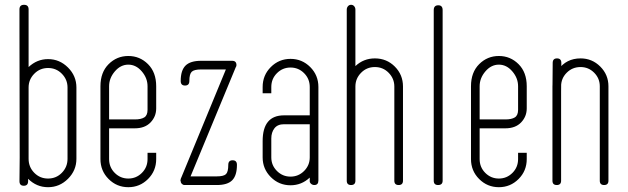

<svg xmlns="http://www.w3.org/2000/svg" viewBox="-20 -770 2612 799"><path d="M99 -655V-491Q134 -524 180 -524Q228 -524 263 -489Q298 -454 298 -406V-109Q298 -61 263 -26Q228 9 180 9Q132 9 97 -26Q62 -61 62 -109L61 -655V-731Q61 -750 80 -750Q99 -750 99 -731ZM261 -163V-164V-406Q261 -439 237.5 -463Q214 -487 180 -487Q146 -487 122.5 -463Q99 -439 99 -406V-109Q99 -75 122.5 -51Q146 -27 180 -27Q214 -27 237.5 -51Q261 -75 261 -109ZM62 -116H98V-80Q98 -59 97 -47Q97 -47 97 -16Q97 3 79 3Q61 3 61 -16Z M434 -236V-108Q434 -74 457.5 -50.5Q481 -27 514 -27Q547 -27 570.5 -50.5Q594 -74 594 -108V-134H630V-108Q630 -59 596 -25Q562 9 514 9Q466 9 432 -25Q398 -59 398 -108V-411Q398 -469 432 -503Q466 -537 514 -537Q562 -537 596 -503Q630 -469 630 -411V-319Q630 -285 606.5 -260.5Q583 -236 541 -236ZM434 -273H541Q567 -273 580.5 -281.5Q594 -290 594 -313V-411Q594 -445 570 -473Q546 -501 514 -501Q482 -501 458 -473Q434 -445 434 -411Z M966 -84Q966 -40 946.5 -20Q927 0 882 0H749H745Q732 -5 732 -16Q731 -16 731 -18Q731 -22 733 -28Q733 -30 734 -30L920 -481H817Q788 -481 778 -471.5Q768 -462 768 -433Q768 -414 750 -414Q732 -414 732 -433Q732 -477 752 -497Q772 -517 817 -517H946Q964 -517 964 -499Q964 -494 961 -490L773 -36H882Q911 -36 920.5 -45.5Q930 -55 930 -84Q930 -103 948 -103Q966 -103 966 -84Z M1269 -290V-408Q1269 -442 1245.5 -465.5Q1222 -489 1189 -489Q1156 -489 1132.5 -465.5Q1109 -442 1109 -408V-382H1073V-408Q1073 -457 1107 -491Q1141 -525 1189 -525Q1237 -525 1271 -491Q1305 -457 1305 -408V-115V-114V-113V-106V-80V-19Q1305 0 1288 0Q1280 0 1274 -5.5Q1268 -11 1269 -19V-31Q1235 1 1189 1Q1141 1 1107 -33Q1073 -67 1073 -115V-183Q1073 -290 1162 -290ZM1269 -253H1162Q1135 -253 1122 -236Q1109 -219 1109 -194V-115Q1109 -82 1132.5 -58.5Q1156 -35 1189 -35Q1222 -35 1245.5 -58.5Q1269 -82 1269 -115Z M1423 -657Q1425 -660 1429 -662Q1433 -664 1441 -670Q1449 -676 1454 -672.5Q1459 -669 1459 -657V-495Q1493 -527 1540 -527Q1589 -527 1623 -493Q1657 -459 1657 -410V-18Q1657 0 1639 0Q1621 0 1621 -18V-410Q1621 -443 1597.5 -467Q1574 -491 1540 -491Q1506 -491 1482.5 -467Q1459 -443 1459 -410V-18Q1459 0 1441 0Q1423 0 1423 -18ZM1459 -653H1423V-686V-719V-730Q1423 -738 1428 -744Q1433 -750 1441 -750Q1449 -750 1454 -744Q1459 -738 1459 -730Z M1822 -628H1785V-664Q1785 -664 1785 -697Q1785 -697 1785 -728Q1785 -748 1804 -748Q1822 -748 1822 -728ZM1785 -654H1822V-18Q1822 0 1803 0Q1785 0 1785 -18Z M1976 -236V-108Q1976 -74 1999.5 -50.5Q2023 -27 2056 -27Q2089 -27 2112.5 -50.5Q2136 -74 2136 -108V-134H2172V-108Q2172 -59 2138 -25Q2104 9 2056 9Q2008 9 1974 -25Q1940 -59 1940 -108V-411Q1940 -469 1974 -503Q2008 -537 2056 -537Q2104 -537 2138 -503Q2172 -469 2172 -411V-319Q2172 -285 2148.5 -260.5Q2125 -236 2083 -236ZM1976 -273H2083Q2109 -273 2122.5 -281.5Q2136 -290 2136 -313V-411Q2136 -445 2112 -473Q2088 -501 2056 -501Q2024 -501 2000 -473Q1976 -445 1976 -411Z M2478 -493Q2512 -459 2512 -411V-18Q2512 0 2494 0Q2476 0 2476 -18V-411Q2476 -444 2452.5 -467.5Q2429 -491 2396 -491Q2362 -491 2338.5 -467.5Q2315 -444 2315 -411V-18Q2315 0 2297 0Q2279 0 2279 -18V-285V-289V-411Q2279 -452 2303 -480Q2337 -527 2396 -527Q2444 -527 2478 -493ZM2315 -388H2279L2280 -508Q2280 -527 2298 -527Q2316 -527 2316 -508Z"/></svg>

Font: Aaram
Style: Regular
Weight: 400
Designer: Tharique Azeez
Foundry: Tharique Azeez
Version: Version 1.7